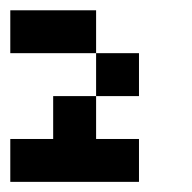

<svg xmlns="http://www.w3.org/2000/svg" viewBox="-20 -1020 373 373"><path d="M0 -666.7V-750H83.3V-833.3H166.7V-750H250V-666.7ZM0 -916.7V-1000H166.7V-916.7ZM250 -916.7V-833.3H166.7V-916.7Z"/></svg>

Font: Galmuri11 Condensed
Style: Regular
Weight: 400
Width: 3
Designer: Lee Minseo (quiple)
Version: Version 2.399;hotconv 1.1.1;makeotfexe 2.6.0 DEVELOPMENT